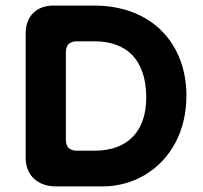

<svg xmlns="http://www.w3.org/2000/svg" viewBox="-20 -668 728 688"><path d="M346 0C402 0 453 -14 499 -41C591 -96 648 -197 648 -325C648 -509 527 -648 317 -648H171C111 -648 72 -610 72 -549V-102C72 -41 114 0 181 0ZM256 -128C229 -128 216 -141 216 -168V-480C216 -507 229 -520 256 -520H317C436 -520 501 -453 504 -325C504 -323 504 -320 504 -318C504 -201 441 -128 318 -128Z"/></svg>

Font: Dongle
Style: Bold
Weight: 700
Designer: Yanghee Ryu
Foundry: Yanghee Ryu
Version: Version 2.000